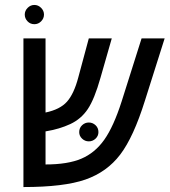

<svg xmlns="http://www.w3.org/2000/svg" viewBox="-20 -755 689 780"><path d="M165 -297.9Q223.6 -310.1 252 -341.8Q280.3 -373.5 297.9 -439.9L340.8 -599.1H434.1L388.2 -439Q363.8 -352.5 336.7 -312Q309.6 -271.5 265.6 -251Q221.7 -230.5 165 -221.2V-86.9Q255.4 -86.9 310.5 -110.4Q365.7 -133.8 403.6 -187.3Q441.4 -240.7 474.1 -342.8L555.2 -599.1H648.9L568.8 -346.2Q522.5 -198.2 468.5 -127.2Q414.6 -56.2 327.1 -25.6Q239.7 4.9 75.2 4.9V-599.1H165ZM301.8 -218.3Q301.8 -235.4 313.5 -246.3Q325.2 -257.3 340.8 -257.3Q356.4 -257.3 368.2 -246.3Q379.9 -235.4 379.9 -218.3Q379.9 -202.6 368.2 -191.7Q356.4 -180.7 340.8 -180.7Q325.2 -180.7 313.5 -191.7Q301.8 -202.6 301.8 -218.3ZM80.6 -695.8Q80.6 -711.4 92.3 -723.1Q104 -734.9 119.6 -734.9Q135.3 -734.9 147 -723.1Q158.7 -711.4 158.7 -695.8Q158.7 -680.2 147.2 -668.5Q135.7 -656.7 119.6 -656.7Q103 -656.7 91.8 -668.5Q80.6 -680.2 80.6 -695.8Z"/></svg>

Font: Liberation Mono
Style: Italic
Weight: 400
Italic angle: -12°
Monospace: yes
Designer: Steve Matteson
Foundry: Ascender Corporation
Version: Version 2.1.5